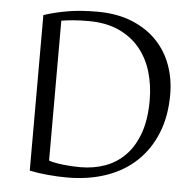

<svg xmlns="http://www.w3.org/2000/svg" viewBox="-53 -785 877 857"><g transform="rotate(5 385.5 -356.5)"><path d="M110 -695Q158 -711 215.5 -721Q273 -731 348 -731Q438 -731 505 -703.5Q572 -676 616.5 -629.5Q661 -583 683 -521.5Q705 -460 705 -391Q705 -293 674 -217Q643 -141 587 -88.5Q531 -36 452.5 -9Q374 18 279 18Q238 18 193 14Q148 10 110 2ZM313 -686Q274 -686 245 -683.5Q216 -681 192 -677V-50Q217 -42 255.5 -37.5Q294 -33 333 -33Q394 -33 445.5 -52Q497 -71 535 -110.5Q573 -150 594.5 -211Q616 -272 616 -357Q616 -425 598 -485Q580 -545 543 -589.5Q506 -634 449 -660Q392 -686 313 -686Z"/></g></svg>

Font: Gotu
Style: Regular
Weight: 400
Designer: Sarang Kulkarni & Kailash Malviya
Foundry: Ek Type
Version: Version 2.320;hotconv 1.0.109;makeotfexe 2.5.65596; ttfautoh